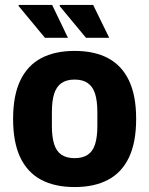

<svg xmlns="http://www.w3.org/2000/svg" viewBox="-20 -745 604 777"><path d="M282 12Q202 12 146.5 -17.5Q91 -47 62 -108Q33 -169 33 -264Q33 -358 62 -419Q91 -480 146.5 -509.5Q202 -539 282 -539Q362 -539 417.5 -509.5Q473 -480 502 -419Q531 -358 531 -264Q531 -169 502 -108Q473 -47 417.5 -17.5Q362 12 282 12ZM282 -105Q315 -105 335.5 -119Q356 -133 365 -162Q374 -191 374 -235V-291Q374 -336 365 -365Q356 -394 335.5 -408.5Q315 -423 282 -423Q249 -423 228.5 -408.5Q208 -394 199 -365Q190 -336 190 -291V-235Q190 -191 199 -162Q208 -133 228.5 -119Q249 -105 282 -105ZM328 -592 221 -721 223 -725H357L422 -592ZM162 -592 55 -721 56 -725H191L255 -592Z"/></svg>

Font: Archivo SemiCondensed ExtraBold
Style: Regular
Weight: 800
Width: 4
Designer: Hector Gatti
Foundry: Omnibus-Type
Version: Version 2.001